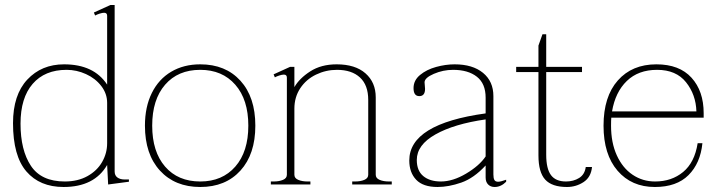

<svg xmlns="http://www.w3.org/2000/svg" viewBox="-20 -737 2863 767"><path d="M32 -245Q32 -358 89 -419Q146 -480 236 -480Q355 -480 408 -399V-674Q408 -686 396 -686Q389 -686 378 -682.5Q367 -679 360 -675L355 -687L421 -717H438V-52Q438 -36 449 -28Q460 -20 478 -20H495V-11L412 0L408 -78Q357 10 234 10Q139 10 85.5 -52Q32 -114 32 -245ZM408 -165V-326Q408 -363 384.5 -393.5Q361 -424 323.5 -441Q286 -458 246 -458Q159 -458 110.5 -402Q62 -346 62 -243Q62 -137 103.5 -74.5Q145 -12 239 -12Q291 -12 329.5 -33.5Q368 -55 388 -90Q408 -125 408 -165Z M559 -235Q559 -310 586.5 -365.5Q614 -421 664 -450.5Q714 -480 780 -480Q881 -480 940.5 -414.5Q1000 -349 1000 -235Q1000 -121 940.5 -55.5Q881 10 780 10Q679 10 619 -55.5Q559 -121 559 -235ZM972 -235Q972 -339 920 -398.5Q868 -458 780 -458Q691 -458 639.5 -398.5Q588 -339 588 -235Q588 -131 639.5 -71.5Q691 -12 780 -12Q868 -12 920 -71.5Q972 -131 972 -235Z M1545 -12V0H1387V-12H1398Q1420 -12 1435.5 -18.5Q1451 -25 1451 -39V-338Q1451 -397 1418 -427.5Q1385 -458 1326 -458Q1282 -458 1242.5 -439Q1203 -420 1179.5 -384.5Q1156 -349 1156 -303V-39Q1156 -25 1171.5 -18.5Q1187 -12 1209 -12H1220V0H1062V-12H1073Q1095 -12 1110.5 -18.5Q1126 -25 1126 -39V-427Q1126 -439 1114 -439Q1107 -439 1096 -435.5Q1085 -432 1078 -428L1073 -440L1139 -470H1156V-389Q1176 -424 1219.5 -452Q1263 -480 1325 -480Q1399 -480 1440 -444Q1481 -408 1481 -348V-39Q1481 -25 1496.5 -18.5Q1512 -12 1534 -12Z M1615 -96Q1615 -242 1920 -284V-347Q1920 -403 1885 -430.5Q1850 -458 1790 -458Q1750 -458 1713 -442Q1676 -426 1676 -408Q1676 -403 1677 -395.5Q1678 -388 1678 -382Q1678 -353 1655 -353Q1632 -353 1632 -385Q1632 -416 1658 -437.5Q1684 -459 1722 -469.5Q1760 -480 1796 -480Q1868 -480 1909.5 -446Q1951 -412 1951 -353V-40Q1951 -25 1955 -18Q1959 -11 1970 -11Q1980 -11 2002 -19V-11Q1981 10 1956 10Q1940 10 1930 0Q1920 -10 1920 -28V-76Q1873 -25 1822.5 -7.5Q1772 10 1728 10Q1670 10 1642.5 -19Q1615 -48 1615 -96ZM1920 -112V-260Q1794 -242 1719.5 -200Q1645 -158 1645 -98Q1645 -55 1671 -33.5Q1697 -12 1741 -12Q1789 -12 1842 -43.5Q1895 -75 1920 -112Z M2345 -70Q2341 -29 2311 -9.5Q2281 10 2245 10Q2185 10 2158 -19.5Q2131 -49 2131 -116V-449H2042V-470H2131V-555L2147 -600H2162V-470H2305V-449H2162V-119Q2162 -63 2181 -37.5Q2200 -12 2241 -12Q2271 -12 2293.5 -26Q2316 -40 2320 -70Z M2422 -267Q2421 -257 2421 -235Q2421 -167 2444 -116.5Q2467 -66 2507 -39Q2547 -12 2597 -12Q2663 -12 2709 -50Q2755 -88 2767 -165H2786Q2778 -85 2730.5 -37.5Q2683 10 2596 10Q2503 10 2447 -55Q2391 -120 2391 -235Q2391 -351 2448 -415.5Q2505 -480 2602 -480Q2694 -480 2742.5 -426.5Q2791 -373 2791 -285V-267ZM2425 -292H2762Q2760 -359 2720.5 -408.5Q2681 -458 2605 -458Q2530 -458 2484 -413.5Q2438 -369 2425 -292Z"/></svg>

Font: Taviraj Thin
Style: Regular
Weight: 250
Designer: Katatrad Team
Foundry: CadsonDemak
Version: Version 1.001